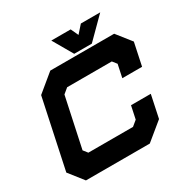

<svg xmlns="http://www.w3.org/2000/svg" viewBox="-189 -1024 1163 1190"><g transform="rotate(-30 392.0 -429.0)"><path d="M88.5 0 7.5 -103 112.5 -597 237.5 -700H694.5L776 -597L742 -436H600.5L620 -528L596 -558.5H276.5L239.5 -528L163.5 -172L187.5 -141.5H507L544 -172L563.5 -264H705L671 -103L545.5 0ZM418 -716 336 -858H474.5L499.5 -804L547.5 -858H686L544 -716Z"/></g></svg>

Font: Tourney Expanded Black
Style: Italic
Weight: 900
Width: 7
Italic angle: -12°
Designer: Tyler Finck
Foundry: Etcetera Type Co
Version: Version 1.010; ttfautohint (v1.8.3)